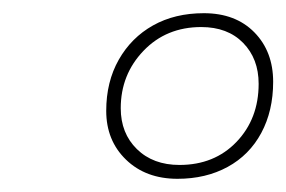

<svg xmlns="http://www.w3.org/2000/svg" viewBox="-20 -777 434 291"><path d="M249 -506Q201 -506 171 -535Q141 -564 141 -609Q141 -653 160 -686.5Q179 -720 212 -738.5Q245 -757 289 -757Q337 -757 365.5 -728Q394 -699 394 -653Q394 -609 376 -575.5Q358 -542 325 -524Q292 -506 249 -506ZM252 -527Q305 -527 338.5 -562Q372 -597 372 -650Q372 -688 348.5 -712Q325 -736 285 -736Q232 -736 197.5 -700Q163 -664 163 -613Q163 -575 187.5 -551Q212 -527 252 -527Z"/></svg>

Font: Exo Thin ExtraLight
Style: Italic
Weight: 250
Italic angle: -9°
Version: Version 2.000